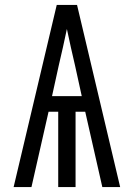

<svg xmlns="http://www.w3.org/2000/svg" viewBox="-20 -755 540 775"><path d="M35 0 209 -735H291L465 0H393L324 -304H285V0H215V-304H176L107 0ZM310 -367 283 -490Q274 -527 266 -564Q258 -601 250 -638Q242 -601 234 -564Q226 -527 217 -490L190 -367Z"/></svg>

Font: HulyMono
Style: Regular
Weight: 400
Monospace: yes
Designer: Belleve Invis
Foundry: Belleve Invis
Version: Version 33.2.5; ttfautohint (v1.8.4)